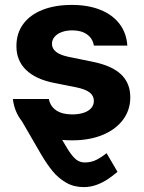

<svg xmlns="http://www.w3.org/2000/svg" viewBox="-20 -557 581 776"><path d="M192 -61.6Q232.8 12.8 252.8 44.5Q272.8 76.3 288 87.9Q303.2 99.6 322.6 99.6Q348.6 99.6 369.6 89Q390.6 78.4 410.7 62L454.9 137.5Q434.4 154.8 415 167.7Q395.5 180.7 370.6 190Q345.7 199.2 318.2 199.2Q278.4 199.2 247.1 181.1Q215.7 162.9 192.7 134.8Q169.7 106.8 146.2 66.9L59.3 -83L152.2 -138.1Q163.5 -117.4 174.1 -97.2Q184.7 -77.1 192 -61.6ZM272.6 -434.3Q249.2 -434.3 230.4 -427.7Q211.7 -421 200.9 -408.5Q190.1 -396 190.1 -380.2Q189.6 -361.6 205.9 -348Q222.3 -334.4 258.3 -327L354 -307.5Q431.3 -292 469 -256.6Q506.6 -221.2 506.6 -163.9Q506.6 -112.5 477.2 -73Q447.8 -33.6 394.9 -11.7Q341.9 10.2 271.5 10.2Q200.9 10.2 149.4 -9.9Q97.8 -30.1 68.1 -67.6Q38.3 -105.2 32 -156.9H177.4Q183.6 -126.6 207.7 -110.6Q231.9 -94.6 271.8 -94.6Q297.8 -94.6 317.6 -101Q337.5 -107.5 348.5 -119.9Q359.4 -132.4 359.4 -149.1Q359.4 -170.2 342 -183.5Q324.6 -196.7 287.5 -204.2L199.6 -221.7Q123.7 -236.6 84.8 -274.9Q45.9 -313.2 46.4 -371.5Q46.4 -422.5 73.8 -459.8Q101.2 -497.1 151.7 -517.1Q202.2 -537.1 270.4 -537.1Q336.8 -537.1 386.1 -517.1Q435.4 -497.1 463.4 -460Q491.4 -422.8 494.6 -372.7H359.5Q354.6 -401.8 331.6 -418Q308.6 -434.3 272.6 -434.3Z"/></svg>

Font: Pretendard GOV Variable
Style: Regular
Weight: 400
Designer: Base glyphs from Inter by Rasmus Andersson; Hangul glyphs from Noto Sans CJK(Source Han Sans) by Jang Soo-young and Kang
Foundry: Kil Hyung-jin
Version: Version 1.307;Glyphs 3.2 (3192)